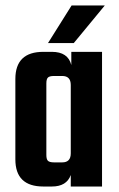

<svg xmlns="http://www.w3.org/2000/svg" viewBox="-20 -680 434 700"><path d="M240 -491H352V0H238V-42Q223 0 169 0H138Q36 0 36 -99V-392Q36 -491 138 -491H169Q228 -491 240 -443ZM177 -88H207Q238 -88 238 -121V-370Q238 -403 207 -403H177Q161 -403 155 -397.5Q149 -392 149 -376V-115Q149 -99 155 -93.5Q161 -88 177 -88ZM362 -660 249 -523H155L241 -660Z"/></svg>

Font: Teko Medium
Style: Regular
Weight: 500
Designer: Manushi Parikh, Jonny Pinhorn
Foundry: Indian Type Foundry
Version: Version 1.106;PS 1.0;hotconv 1.0.78;makeotf.lib2.5.61930; tt